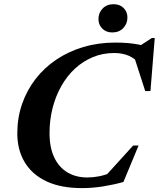

<svg xmlns="http://www.w3.org/2000/svg" viewBox="-20 -906 776 938"><path d="M525 -64 487 -37 630.5 -195H657L583 -17Q537 -4 484.5 4.5Q432 13 380.5 13Q277 13 206.8 -20.2Q136.5 -53.5 100.5 -113.8Q64.5 -174 64.5 -254.5Q64.5 -330 87.5 -397Q110.5 -464 153 -519.2Q195.5 -574.5 254.8 -614.5Q314 -654.5 387 -676.2Q460 -698 543.5 -698Q574 -698 602.8 -695.8Q631.5 -693.5 659.5 -688Q687.5 -682.5 715.5 -672.5L641.5 -668L722 -720.5H736L715 -461H689.5L630 -645L668 -590.5Q638.5 -621 608.2 -634Q578 -647 538 -647Q482 -647 433.8 -627Q385.5 -607 346.5 -571Q307.5 -535 279.8 -486Q252 -437 237 -378.5Q222 -320 222 -256Q222 -185 245 -136.8Q268 -88.5 309.5 -63.8Q351 -39 406.5 -39Q435 -39 464.5 -44.8Q494 -50.5 525 -64ZM528.5 -747.5Q498.5 -747.5 479.8 -766.2Q461 -785 461 -812.5Q461 -843.5 481.5 -864.5Q502 -885.5 535 -885.5Q565 -885.5 583.8 -867Q602.5 -848.5 602.5 -820.5Q602.5 -790 582.2 -768.8Q562 -747.5 528.5 -747.5Z"/></svg>

Font: Newsreader 36pt
Style: Bold Italic
Weight: 700
Italic angle: -17°
Designer: Hugues Gentile
Foundry: Production Type
Version: Version 1.003